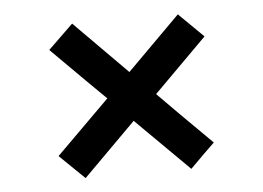

<svg xmlns="http://www.w3.org/2000/svg" viewBox="-38 -602 665 486"><g transform="rotate(-5 295.0 -358.5)"><path d="M97.7 -223.6Q131.8 -257.8 233.4 -358.4Q199.2 -391.6 97.7 -493.2Q113.3 -508.8 161.1 -554.7Q194.3 -521.5 294.9 -419.9Q329.1 -454.1 429.7 -554.7Q445.3 -539.1 492.2 -493.2Q458 -459 357.4 -358.4Q390.6 -324.2 492.2 -223.6Q476.6 -209 429.7 -162.1Q396.5 -195.3 294.9 -295.9Q261.7 -262.7 161.1 -162.1Q145.5 -177.7 97.7 -223.6Z"/></g></svg>

Font: SSportsD
Style: Medium
Weight: 400
Designer: Swiss Typefaces
Version: Version 1.000